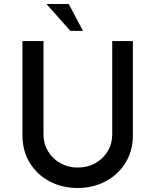

<svg xmlns="http://www.w3.org/2000/svg" viewBox="-20 -930 775 958"><path d="M197 -259Q197 -213 219.5 -175.5Q242 -138 281 -116Q320 -94 367 -94Q417 -94 456 -116Q495 -138 517.5 -175.5Q540 -213 540 -259V-725H643V-256Q643 -177 606 -117.5Q569 -58 506.5 -25Q444 8 367 8Q290 8 227.5 -25Q165 -58 128.5 -117.5Q92 -177 92 -256V-725H197ZM212 -910H323L394 -776H331Z"/></svg>

Font: Reem Kufi
Style: Regular
Weight: 400
Designer: Khaled Hosny
Version: Version 1.6